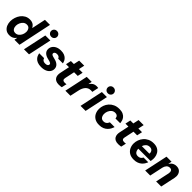

<svg xmlns="http://www.w3.org/2000/svg" viewBox="415 -2428 4092 4092"><g transform="rotate(45 2461.5 -382.0)"><path d="M239 10Q172 10 128.5 -22Q85 -54 63.5 -105.5Q42 -157 42 -217Q42 -274 60 -331Q78 -388 113 -435.5Q148 -483 199 -511.5Q250 -540 315 -540Q357 -540 386 -528.5Q415 -517 432.5 -501.5Q450 -486 459 -471.5Q468 -457 471 -450H478L544 -760H696L536 0H384L397 -65H390Q390 -65 382 -53.5Q374 -42 356 -27.5Q338 -13 309.5 -1.5Q281 10 239 10ZM296 -113Q342 -113 376 -141.5Q410 -170 428 -212.5Q446 -255 446 -298Q446 -346 421.5 -381.5Q397 -417 345 -417Q298 -417 264 -388.5Q230 -360 212 -317Q194 -274 194 -232Q194 -184 218.5 -148.5Q243 -113 296 -113Z M894 -600Q854 -600 829 -625.5Q804 -651 804 -687Q804 -723 829 -748.5Q854 -774 894 -774Q933 -774 958.5 -748.5Q984 -723 984 -687Q984 -651 958.5 -625.5Q933 -600 894 -600ZM672 0 785 -530H937L824 0Z M1196 10Q1128 10 1084 -8Q1040 -26 1015.5 -53Q991 -80 979.5 -106.5Q968 -133 965 -151.5Q962 -170 962 -170H1109Q1109 -170 1112 -160Q1115 -150 1124.5 -137Q1134 -124 1153.5 -114Q1173 -104 1207 -104Q1248 -104 1267.5 -119.5Q1287 -135 1287 -156Q1287 -176 1272.5 -186Q1258 -196 1236 -203L1168 -220Q1104 -237 1067.5 -273.5Q1031 -310 1031 -366Q1031 -413 1057 -452.5Q1083 -492 1132 -516Q1181 -540 1252 -540Q1313 -540 1353 -523Q1393 -506 1416.5 -481.5Q1440 -457 1451.5 -432.5Q1463 -408 1466.5 -391Q1470 -374 1470 -374H1329Q1329 -374 1323 -387Q1317 -400 1299 -413.5Q1281 -427 1243 -427Q1207 -427 1188.5 -412Q1170 -397 1170 -376Q1170 -358 1184 -347Q1198 -336 1222 -329L1282 -313Q1348 -298 1388.5 -260Q1429 -222 1429 -163Q1429 -116 1402 -76.5Q1375 -37 1323 -13.5Q1271 10 1196 10Z M1731 10Q1673 10 1638.5 -8Q1604 -26 1587.5 -55.5Q1571 -85 1568.5 -120Q1566 -155 1574 -190L1620 -409H1530L1556 -530H1646L1674 -661H1827L1799 -530H1909L1883 -409H1773L1726 -188Q1709 -110 1790 -110Q1808 -110 1823.5 -112.5Q1839 -115 1839 -115L1813 1Q1813 1 1789.5 5.5Q1766 10 1731 10Z M1920 0 2033 -530H2184L2168 -453H2173Q2196 -491 2234.5 -515.5Q2273 -540 2329 -540Q2350 -540 2362 -537.5Q2374 -535 2374 -535L2343 -387Q2343 -387 2331 -389Q2319 -391 2301 -391Q2227 -391 2180.5 -340Q2134 -289 2115 -199L2072 0Z M2599 -600Q2559 -600 2534 -625.5Q2509 -651 2509 -687Q2509 -723 2534 -748.5Q2559 -774 2599 -774Q2638 -774 2663.5 -748.5Q2689 -723 2689 -687Q2689 -651 2663.5 -625.5Q2638 -600 2599 -600ZM2377 0 2490 -530H2642L2529 0Z M2943 10Q2860 10 2806 -23.5Q2752 -57 2726 -112Q2700 -167 2700 -231Q2700 -288 2720 -343Q2740 -398 2779.5 -442.5Q2819 -487 2877 -513.5Q2935 -540 3010 -540Q3079 -540 3122.5 -519.5Q3166 -499 3189.5 -468.5Q3213 -438 3222.5 -407.5Q3232 -377 3233.5 -356.5Q3235 -336 3235 -336H3093Q3093 -336 3092 -348.5Q3091 -361 3083.5 -377.5Q3076 -394 3057.5 -406.5Q3039 -419 3005 -419Q2957 -419 2923 -391.5Q2889 -364 2870.5 -321.5Q2852 -279 2852 -234Q2852 -183 2877 -147Q2902 -111 2955 -111Q2988 -111 3009.5 -123.5Q3031 -136 3043.5 -152.5Q3056 -169 3061 -181.5Q3066 -194 3066 -194H3209Q3209 -194 3202.5 -173.5Q3196 -153 3179.5 -122.5Q3163 -92 3133 -61.5Q3103 -31 3056.5 -10.5Q3010 10 2943 10Z M3522 10Q3464 10 3429.5 -8Q3395 -26 3378.5 -55.5Q3362 -85 3359.5 -120Q3357 -155 3365 -190L3411 -409H3321L3347 -530H3437L3465 -661H3618L3590 -530H3700L3674 -409H3564L3517 -188Q3500 -110 3581 -110Q3599 -110 3614.5 -112.5Q3630 -115 3630 -115L3604 1Q3604 1 3580.5 5.5Q3557 10 3522 10Z M3988 10Q3903 10 3849 -24Q3795 -58 3769 -113Q3743 -168 3743 -231Q3743 -287 3762.5 -341.5Q3782 -396 3820.5 -441Q3859 -486 3915.5 -513Q3972 -540 4046 -540Q4118 -540 4165.5 -513.5Q4213 -487 4239 -443Q4265 -399 4271.5 -347Q4278 -295 4268 -245L4264 -225H3893Q3894 -171 3920 -137.5Q3946 -104 3998 -104Q4029 -104 4049.5 -114Q4070 -124 4082 -137Q4094 -150 4099.5 -160.5Q4105 -171 4105 -171H4247Q4247 -171 4240 -152.5Q4233 -134 4216 -107Q4199 -80 4169.5 -53Q4140 -26 4095 -8Q4050 10 3988 10ZM3907 -317H4135Q4141 -360 4117 -393Q4093 -426 4040 -426Q3990 -426 3955.5 -394.5Q3921 -363 3907 -317Z M4325 0 4438 -530H4590L4574 -454H4579Q4579 -454 4587.5 -467Q4596 -480 4614.5 -497Q4633 -514 4662.5 -527Q4692 -540 4734 -540Q4792 -540 4828.5 -511.5Q4865 -483 4878 -435.5Q4891 -388 4879 -333L4808 0H4655L4722 -311Q4731 -354 4716 -384.5Q4701 -415 4658 -415Q4610 -415 4580.5 -381Q4551 -347 4541 -299L4477 0Z"/></g></svg>

Font: Be Vietnam Pro
Style: Bold Italic
Weight: 700
Italic angle: -12°
Designer: Lam Bao, Tony Le, Vietanh Nguyen
Foundry: Yellow Type Foundry
Version: Version 1.002; ttfautohint (v1.8.3)